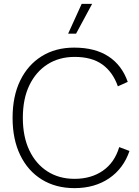

<svg xmlns="http://www.w3.org/2000/svg" viewBox="-20 -961 717 992"><path d="M402 -941H456L373 -787H332ZM649 -181Q618 -90 543.5 -39.5Q469 11 365 11Q268 11 196 -33.5Q124 -78 84.5 -159.5Q45 -241 45 -352Q45 -464 84.5 -545Q124 -626 195.5 -670.5Q267 -715 363 -715Q471 -715 540.5 -669.5Q610 -624 640 -538L589 -515Q563 -589 508.5 -628Q454 -667 366 -667Q286 -667 226 -629Q166 -591 132 -521Q98 -451 98 -352Q98 -255 131.5 -184.5Q165 -114 225 -75.5Q285 -37 365 -37Q451 -37 511.5 -79Q572 -121 596 -201Z"/></svg>

Font: Prodigy Sans Light
Style: Regular
Weight: 300
Designer: Wei Huang
Foundry: Wei Huang
Version: Version 1.003; ttfautohint (v1.8.3)